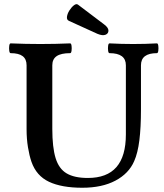

<svg xmlns="http://www.w3.org/2000/svg" viewBox="-20 -870 770 903"><path d="M367 13Q270 13 210.5 -15Q151 -43 128 -109Q118 -138 111.5 -177.5Q105 -217 105 -263V-563Q105 -592 86.5 -606Q68 -620 30 -620Q25 -620 23.5 -631.5Q22 -643 23.5 -654.5Q25 -666 30 -666Q101 -663 170 -663Q240 -663 310 -666Q315 -666 316.5 -654.5Q318 -643 316.5 -631.5Q315 -620 310 -620Q267 -620 246.5 -606Q226 -592 226 -563V-264Q226 -177 241.5 -126.5Q257 -76 293.5 -54.5Q330 -33 393 -33Q483 -33 527.5 -84Q572 -135 572 -238V-563Q572 -620 495 -620Q490 -620 488.5 -631.5Q487 -643 488.5 -654.5Q490 -666 495 -666Q551 -663 606 -663Q663 -663 718 -666Q723 -666 724.5 -654.5Q726 -643 724.5 -631.5Q723 -620 718 -620Q643 -620 643 -563V-356Q643 -271 635.5 -210.5Q628 -150 611 -112Q586 -54 523 -20.5Q460 13 367 13ZM438 -711 304 -772Q293 -777 295 -791.5Q297 -806 306.5 -821Q316 -836 327.5 -845Q339 -854 347 -848L470 -755Q490 -740 490 -726Q490 -712 476 -706.5Q462 -701 438 -711Z"/></svg>

Font: Junicode VF
Style: Regular
Weight: 400
Designer: Peter S. Baker
Version: Version 2.213